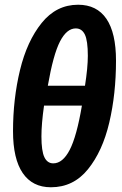

<svg xmlns="http://www.w3.org/2000/svg" viewBox="-20 -776 517 811"><path d="M470 -520Q470 -379 441.5 -258Q413 -137 351.5 -61Q290 15 195 15Q117 15 76 -45Q35 -105 35 -222Q35 -358 64.5 -480Q94 -602 156 -679Q218 -756 310 -756Q389 -756 429.5 -696.5Q470 -637 470 -520ZM182 -414H339Q351 -491 351 -540Q351 -604 338.5 -630Q326 -656 300 -656Q262 -656 233.5 -601Q205 -546 182 -414ZM166 -330Q155 -252 155 -200Q155 -138 167.5 -112Q180 -86 205 -86Q245 -86 274.5 -143Q304 -200 326 -330Z"/></svg>

Font: Fira Sans Extra Condensed SemiBold
Style: Italic
Weight: 600
Width: 3
Italic angle: -8°
Designer: Carrois Corporate & Edenspiekermann AG
Foundry: Carrois Corporate GbR & Edenspiekermann AG
Version: Version 4.203